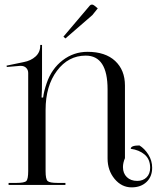

<svg xmlns="http://www.w3.org/2000/svg" viewBox="-20 -810 691 841"><path d="M266.6 -641.6 257.8 -649.4 373 -785.2Q377 -790 382.8 -790Q387.7 -790 392.6 -786.1L408.2 -773.4L384.8 -744.1ZM17.6 0V-8.8H51.8Q86.9 -8.8 95.2 -17.1Q103.5 -25.4 103.5 -60.5V-490.2Q103.5 -503.9 94.7 -512.7Q85.9 -521.5 71.3 -521.5Q69.3 -521.5 67.4 -521.5L9.8 -516.6L8.8 -522.5L84 -538.1Q115.2 -543.9 135.7 -562.5Q156.2 -581.1 156.2 -609.4V-613.3H164.1V-485.4Q164.1 -400.4 162.1 -382.8H168.9Q171.9 -409.2 184.6 -446.3Q206.1 -508.8 254.4 -545.9Q302.7 -583 363.3 -583Q441.4 -583 484.4 -543Q527.3 -502.9 527.3 -435.5V-117.2Q518.6 -96.7 518.6 -78.1Q518.6 -50.8 535.6 -34.2Q552.7 -17.6 581.1 -17.6Q606.4 -17.6 622.1 -33.2Q637.7 -48.8 637.7 -75.2Q637.7 -112.3 613.8 -132.8Q589.8 -153.3 552.7 -158.2Q552.7 -172.9 590.8 -172.9Q613.3 -159.2 629.9 -132.8Q646.5 -106.4 646.5 -75.2Q646.5 -36.1 621.6 -12.7Q596.7 10.7 556.6 10.7Q512.7 10.7 481.9 -26.4Q451.2 -63.5 451.2 -116.2V-418.9Q451.2 -566.4 355.5 -566.4Q279.3 -566.4 229.5 -500Q179.7 -433.6 179.7 -328.1V-60.5Q179.7 -25.4 188.5 -17.1Q197.3 -8.8 232.4 -8.8H266.6V0Z"/></svg>

Font: FoglihtenNo07
Style: Regular
Weight: 500
Designer: gluk (gluksza@wp.pl)
Foundry: gluk (gluksza@wp.pl)
Version: Version 0.871